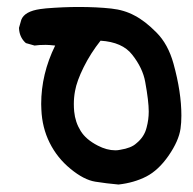

<svg xmlns="http://www.w3.org/2000/svg" viewBox="-20 -396 540 537"><path d="M134.3 -268.6Q117.2 -270.5 107.9 -270.5Q88.9 -270.5 76.7 -268.6L52.7 -275.4Q50.8 -277.3 49.8 -277.8Q34.2 -293.5 33.2 -316.9V-318.4L39.6 -340.8Q48.8 -364.3 92.3 -370.6Q100.1 -371.6 108.9 -372.6Q157.2 -376.5 199.7 -376.5Q250.5 -376.5 291 -372.1Q327.6 -368.2 356.4 -352.5Q385.7 -337.4 417.5 -305.2Q450.2 -272.5 465.3 -217.8Q487.3 -138.2 487.3 -72.8Q487.3 -52.7 484.9 -36.1Q480 -2 451.7 39.1Q423.3 80.1 389.2 97.7Q355 115.2 311.5 120.1Q278.3 117.2 246.3 112.1Q214.4 106.9 177.2 76.2Q140.1 45.9 118.9 3.4Q97.7 -39.1 95.7 -89.8Q95.2 -97.7 95.2 -105Q95.2 -189 134.3 -268.6ZM396 -84Q396 -112.8 386.2 -166.5Q379.4 -205.6 349.6 -243.2Q322.3 -278.3 261.2 -282.2Q233.4 -247.1 214.1 -208.3Q194.8 -169.4 189.9 -141.6Q186.5 -123.5 186.5 -105Q186.5 -94.2 187.5 -84Q190.4 -54.2 205.6 -29.8Q220.2 -5.9 253.4 11.2Q278.8 24.4 302.7 24.4Q309.6 24.4 316.4 22.9Q347.2 18.1 361.3 4.9Q383.8 -13.2 390.1 -39.6Q396 -61.5 396 -84Z"/></svg>

Font: Bakudai
Style: Bold
Weight: 700
Version: Version 1.48